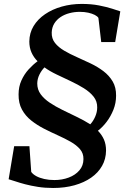

<svg xmlns="http://www.w3.org/2000/svg" viewBox="-20 -840 640 956"><path d="M508 -90Q507.5 -48 488.2 -14Q469 20 434 44.5Q399 69 350.8 82.5Q302.5 96 244.5 96Q204 96 169 90.5Q134 85 105.5 77.5Q77 70 56 62.8Q35 55.5 23 52.5L50.5 -112H126.5L135.5 16Q143.5 27.5 160.2 36.8Q177 46 200.2 51.2Q223.5 56.5 250.5 56.5Q289.5 56.5 322.5 44Q355.5 31.5 375.5 8Q395.5 -15.5 395.5 -48Q396 -76.5 378.5 -97Q361 -117.5 332 -134Q303 -150.5 268.5 -166Q234 -181.5 199.2 -199.2Q164.5 -217 135.5 -240Q106.5 -263 89.2 -294.8Q72 -326.5 72.5 -370Q72.5 -408.5 86.8 -439.8Q101 -471 122.8 -494.8Q144.5 -518.5 167 -535Q147.5 -554.5 136.8 -578.8Q126 -603 126 -633.5Q126.5 -676 147.2 -710.2Q168 -744.5 204.2 -769.2Q240.5 -794 287.5 -807.2Q334.5 -820.5 387 -820.5Q434.5 -820.5 472.8 -813Q511 -805.5 538.2 -796.8Q565.5 -788 579 -783.5L553.5 -630.5H484L470 -751Q465 -759 451.8 -765.8Q438.5 -772.5 419.5 -776.8Q400.5 -781 377 -781Q350.5 -781 325.8 -774.5Q301 -768 281.5 -755Q262 -742 250.2 -722.8Q238.5 -703.5 237.5 -678.5Q236.5 -648 253.8 -626.2Q271 -604.5 299.5 -587.8Q328 -571 362.5 -555.8Q397 -540.5 431.5 -524Q466 -507.5 494.8 -485.8Q523.5 -464 541 -434.5Q558.5 -405 558 -363.5Q558 -327 544.8 -293.8Q531.5 -260.5 511 -233.5Q490.5 -206.5 467.5 -189Q487.5 -168.5 497.8 -144.8Q508 -121 508 -90ZM464 -305Q464.5 -335.5 446 -358.8Q427.5 -382 397.2 -400.8Q367 -419.5 331.5 -436.2Q296 -453 261.8 -469.2Q227.5 -485.5 201.5 -504.5Q187 -490 176.5 -469Q166 -448 165.5 -424.5Q165.5 -394 182.5 -370.8Q199.5 -347.5 228 -328.5Q256.5 -309.5 291.2 -292.5Q326 -275.5 362 -258.2Q398 -241 429.5 -221Q444 -236.5 454 -259.2Q464 -282 464 -305Z"/></svg>

Font: Merriweather 96pt SemiBold
Style: Italic
Weight: 600
Italic angle: -7.8°
Version: Version 2.101